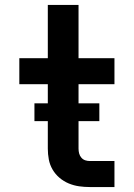

<svg xmlns="http://www.w3.org/2000/svg" viewBox="-20 -755 540 775"><path d="M343 0Q321 0 299.5 -3Q278 -6 257.5 -14.5Q237 -23 220 -37.5Q203 -52 192 -71Q181 -90 177 -111.5Q173 -133 173 -155V-415H58V-520H173V-735H297V-520H442V-415H297V-155Q297 -145 299.5 -135.5Q302 -126 308.5 -118.5Q315 -111 324 -108Q333 -105 343 -105H442V0ZM119 -266V-338H381V-266Z"/></svg>

Font: Iosevka SS04 Extrabold
Style: Regular
Weight: 800
Monospace: yes
Designer: Belleve Invis
Foundry: Belleve Invis
Version: Version 19.0.0; ttfautohint (v1.8.4)